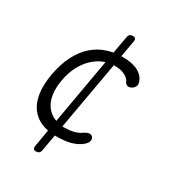

<svg xmlns="http://www.w3.org/2000/svg" viewBox="-195 -812 989 1073"><g transform="rotate(30 300.0 -275.0)"><path d="M319 -666Q321 -678 328 -684Q335 -690 347 -690Q359 -690 363.5 -684Q368 -678 366 -666L347 -560H355Q389 -560 414.5 -554.5Q440 -549 457.5 -539.5Q475 -530 486 -518Q497 -506 502 -493Q512 -470 504.5 -456.5Q497 -443 484 -436Q470 -429 458.5 -433Q447 -437 441 -451Q433 -469 407.5 -482Q382 -495 344 -495H336L258 -55H274Q305 -55 333 -62.5Q361 -70 380 -85Q393 -94 407 -96Q421 -98 430 -88Q434 -83 435.5 -77Q437 -71 435.5 -64Q434 -57 429 -49.5Q424 -42 416 -35Q401 -22 383.5 -13.5Q366 -5 346 0.5Q326 6 303 8Q280 10 254 10H247L228 116Q226 128 219 134Q212 140 200 140Q188 140 183.5 134Q179 128 181 116L200 5Q179 1 159 -7Q118 -24 91.5 -59Q65 -94 56.5 -148Q48 -202 61 -277Q75 -352 103 -406Q131 -460 169.5 -494Q208 -528 256 -544Q277 -551 299 -555ZM287 -486Q281 -484 274 -482Q239 -468 209.5 -440.5Q180 -413 158 -372Q136 -331 126 -275Q117 -223 123 -182Q129 -141 149 -113Q169 -85 200 -70Q206 -67 213 -65Z"/></g></svg>

Font: Maple Mono ExtraLight
Style: Italic
Weight: 275
Italic angle: -10°
Monospace: yes
Designer: subframe7536
Version: Version 7.000